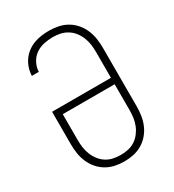

<svg xmlns="http://www.w3.org/2000/svg" viewBox="-182 -845 863 955"><g transform="rotate(-30 250.0 -367.5)"><path d="M250 8Q223 8 197 2.5Q171 -3 148 -16.5Q125 -30 107.5 -50.5Q90 -71 79.5 -95.5Q69 -120 65 -146.5Q61 -173 61 -200V-386H399V-535Q399 -557 396 -578Q393 -599 385 -619Q377 -639 363.5 -656.5Q350 -674 331.5 -685.5Q313 -697 292 -701.5Q271 -706 249 -706Q223 -706 197.5 -700.5Q172 -695 150.5 -680Q129 -665 116.5 -641Q104 -617 103 -591H63Q64 -614 71 -635.5Q78 -657 91 -675.5Q104 -694 122 -707.5Q140 -721 161 -729Q182 -737 204.5 -740Q227 -743 249 -743Q276 -743 302.5 -737.5Q329 -732 352 -718.5Q375 -705 392.5 -684.5Q410 -664 420.5 -639.5Q431 -615 435 -588.5Q439 -562 439 -535V-200Q439 -173 435 -146.5Q431 -120 420.5 -95.5Q410 -71 392.5 -50.5Q375 -30 352 -16.5Q329 -3 303 2.5Q277 8 250 8ZM250 -29Q272 -29 293 -33.5Q314 -38 332 -49.5Q350 -61 363.5 -78.5Q377 -96 385 -116Q393 -136 396 -157Q399 -178 399 -200V-349H101V-200Q101 -178 104 -157Q107 -136 115 -116Q123 -96 136.5 -78.5Q150 -61 168 -49.5Q186 -38 207.5 -33.5Q229 -29 250 -29Z"/></g></svg>

Font: Zed Sans Extralight
Style: Regular
Weight: 200
Designer: Belleve Invis
Foundry: Belleve Invis
Version: Version 1.0.0; ttfautohint (v1.8.4)